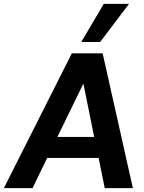

<svg xmlns="http://www.w3.org/2000/svg" viewBox="-53 -977 747 997"><path d="M-33 0 320 -700H480L637 0H491L459 -157H192L116 0ZM245 -266H436L380 -543ZM369 -759 486 -957H617L467 -759Z"/></svg>

Font: Host Grotesk ExtraBold
Style: Italic
Weight: 800
Italic angle: -8°
Designer: Doğukan Karapınar
Foundry: Element Type
Version: Version 1.003; ttfautohint (v1.8.4.7-5d5b)